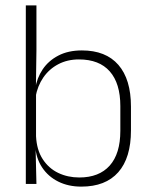

<svg xmlns="http://www.w3.org/2000/svg" viewBox="-20 -684 562 714"><path d="M282.5 10Q234 10 196.5 -8.8Q159 -27.5 136.5 -61.5Q114 -95.5 111 -141H98L114 -177.5Q116.5 -126.5 138.8 -92.2Q161 -58 196.5 -41Q232 -24 275 -24Q348.5 -24 388 -68.2Q427.5 -112.5 427.5 -197.5V-289.5Q427.5 -374 388.2 -418.5Q349 -463 273.5 -463Q230.5 -463 196.8 -445.2Q163 -427.5 141.2 -396Q119.5 -364.5 112 -322.5L99.5 -354H111Q117 -393.5 138.5 -425.8Q160 -458 196.8 -477.2Q233.5 -496.5 284.5 -496.5Q373.5 -496.5 420.2 -442.8Q467 -389 467 -287.5V-199Q467 -97 419.8 -43.5Q372.5 10 282.5 10ZM76 0V-664H115.5V-497.5L113.5 -358.5L114 -347V-140L112.5 -126.5L115.5 0Z"/></svg>

Font: Anek Latin ExtraLight
Style: Regular
Weight: 250
Designer: Yesha Goshar
Foundry: Ek Type
Version: Version 1.003